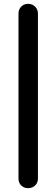

<svg xmlns="http://www.w3.org/2000/svg" viewBox="-20 -771 293 997"><path d="M126 -751Q148 -751 162.5 -736.5Q177 -722 177 -700V156Q177 178 162.5 192Q148 206 126 206Q104 206 90 192Q76 178 76 156V-700Q76 -722 90 -736.5Q104 -751 126 -751Z"/></svg>

Font: Varela Round Precious
Style: Medium
Weight: 500
Designer: Joe Prince
Foundry: Joe Prince
Version: Version 1.000